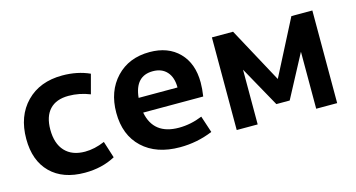

<svg xmlns="http://www.w3.org/2000/svg" viewBox="-61 -730 1806 973"><g transform="rotate(-15 841.5 -243.0)"><path d="M286 10Q171 10 106.5 -54Q42 -118 42 -232Q42 -352 112.5 -424Q183 -496 301 -496Q380 -496 444 -467L417 -366Q362 -388 305 -388Q240 -388 206 -351.5Q172 -315 172 -246Q172 -173 209 -133Q246 -93 314 -93Q364 -93 418 -116L446 -28Q376 10 286 10Z M785 10Q661 10 589 -57.5Q517 -125 517 -242Q517 -355 583.5 -425.5Q650 -496 759 -496Q856 -496 913 -438Q970 -380 970 -280Q970 -248 964 -208H649Q672 -87 805 -87Q867 -87 928 -112L957 -24Q875 10 785 10ZM750 -398Q657 -398 646 -286H850Q850 -339 823.5 -368.5Q797 -398 750 -398Z M1084 0V-486H1195L1352 -196L1501 -486H1611V0H1501V-299L1382 -75H1312L1194 -287V0Z"/></g></svg>

Font: Cantarell
Style: Bold
Weight: 700
Designer: Dave Crossland, Nikolaus Waxweiler, Florian Fecher, Jacques Le Bailly, Eben Sorkin, Alexei Vanyashin, Alexios Zavras, Em
Version: Version 0.303